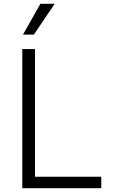

<svg xmlns="http://www.w3.org/2000/svg" viewBox="-20 -984 602 1004"><path d="M96.6 0V-727.3H163V-59.7H509.6V0ZM100.1 -802.9 191.1 -964.1H266L157 -802.9Z"/></svg>

Font: Inter Light BETA
Style: Regular
Weight: 300
Designer: Rasmus Andersson
Foundry: rsms
Version: Version 3.011;git-f93a4a705